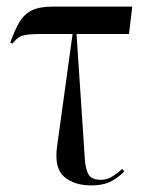

<svg xmlns="http://www.w3.org/2000/svg" viewBox="-20 -556 448 582"><path d="M257 6Q204 6 174 -20.5Q144 -47 153 -112L200 -453H108Q67 -453 50 -448.5Q33 -444 18 -424L11 -427Q24 -463 38 -487.5Q52 -512 75.5 -524Q99 -536 139 -536H381L371 -453H212L237 -76Q239 -43 248.5 -27Q258 -11 286 -11Q305 -11 322 -22Q339 -33 350 -44L357 -36Q330 -11 308.5 -2.5Q287 6 257 6Z"/></svg>

Font: Noto Serif Display ExtraCondensed
Style: Regular
Weight: 400
Width: 2
Designer: Monotype Design Team
Foundry: Monotype Imaging Inc.
Version: Version 2.009